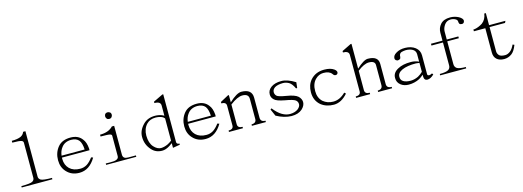

<svg xmlns="http://www.w3.org/2000/svg" viewBox="-3 -1478 6006 2204"><g transform="rotate(-15 3000.0 -376.5)"><path d="M302.7 -105.5Q332 -90.8 432.6 -90.8V-74.2H68.4V-90.8Q173.8 -90.8 200.2 -105.5Q225.6 -120.1 225.6 -146.5V-564.5Q224.6 -583 206.1 -589.8Q182.6 -599.6 96.7 -599.6V-621.1Q166 -621.1 205.1 -638.7Q237.3 -654.3 249 -687.5H276.4V-146.5Q276.4 -121.1 302.7 -105.5Z M603.5 -127.9Q551.8 -182.6 551.8 -268.6Q551.8 -357.4 604.5 -421.9Q655.3 -483.4 755.9 -483.4Q847.7 -483.4 892.6 -420.9Q924.8 -382.8 930.7 -308.6V-286.1H602.5V-268.6Q603.5 -196.3 648.4 -152.3Q694.3 -108.4 773.4 -108.4Q816.4 -107.4 855.5 -130.9Q891.6 -154.3 926.8 -202.1L949.2 -194.3Q874 -65.4 753.9 -65.4Q660.2 -65.4 603.5 -127.9ZM640.6 -401.4Q611.3 -364.3 604.5 -308.6H878.9Q875 -383.8 848.6 -418.9Q818.4 -456.1 755.9 -456.1Q679.7 -455.1 640.6 -401.4Z M1271.5 -642.6Q1283.2 -632.8 1283.2 -614.3Q1282.2 -598.6 1272.5 -586.9Q1261.7 -574.2 1243.2 -574.2Q1224.6 -574.2 1214.8 -585.9Q1204.1 -599.6 1204.1 -614.3Q1205.1 -633.8 1214.8 -643.6Q1225.6 -653.3 1243.2 -653.3Q1258.8 -652.3 1271.5 -642.6ZM1293 -101.6Q1309.6 -90.8 1338.9 -90.8H1429.7V-74.2H1071.3V-90.8H1150.4Q1186.5 -90.8 1207 -103.5Q1225.6 -114.3 1225.6 -137.7V-379.9Q1225.6 -392.6 1208 -398.4Q1188.5 -405.3 1093.8 -405.3V-426.8Q1196.3 -426.8 1249 -483.4H1276.4V-137.7Q1277.3 -114.3 1293 -101.6Z M1948.2 -92.8V-79.1L1863.3 -64.5V-120.1Q1847.7 -107.4 1827.1 -94.7Q1779.3 -64.5 1737.3 -64.5Q1661.1 -64.5 1614.3 -117.2Q1552.7 -183.6 1552.7 -277.3Q1552.7 -354.5 1617.2 -419.9Q1669.9 -473.6 1757.8 -473.6Q1798.8 -473.6 1837.9 -459Q1851.6 -453.1 1863.3 -446.3V-567.4Q1863.3 -616.2 1790 -616.2V-632.8L1903.3 -687.5H1914.1V-122.1Q1913.1 -92.8 1948.2 -92.8ZM1863.3 -414.1Q1849.6 -430.7 1834 -437.5Q1798.8 -452.1 1757.8 -452.1Q1691.4 -452.1 1652.3 -411.1Q1603.5 -360.4 1603.5 -277.3Q1604.5 -190.4 1646.5 -142.6Q1687.5 -97.7 1731.4 -97.7Q1768.6 -97.7 1815.4 -119.1Q1844.7 -134.8 1863.3 -150.4Z M2103.5 -127.9Q2051.8 -182.6 2051.8 -268.6Q2051.8 -357.4 2104.5 -421.9Q2155.3 -483.4 2255.9 -483.4Q2347.7 -483.4 2392.6 -420.9Q2424.8 -382.8 2430.7 -308.6V-286.1H2102.5V-268.6Q2103.5 -196.3 2148.4 -152.3Q2194.3 -108.4 2273.4 -108.4Q2316.4 -107.4 2355.5 -130.9Q2391.6 -154.3 2426.8 -202.1L2449.2 -194.3Q2374 -65.4 2253.9 -65.4Q2160.2 -65.4 2103.5 -127.9ZM2140.6 -401.4Q2111.3 -364.3 2104.5 -308.6H2378.9Q2375 -383.8 2348.6 -418.9Q2318.4 -456.1 2255.9 -456.1Q2179.7 -455.1 2140.6 -401.4Z M2969.7 -90.8V-74.2H2803.7V-90.8Q2861.3 -91.8 2861.3 -139.6V-378.9Q2861.3 -439.5 2787.1 -439.5Q2728.5 -439.5 2639.6 -371.1V-135.7Q2640.6 -90.8 2697.3 -90.8V-74.2H2531.2V-90.8Q2588.9 -90.8 2588.9 -135.7V-372.1Q2587.9 -414.1 2531.2 -414.1V-430.7L2628.9 -483.4H2639.6V-397.5Q2731.4 -483.4 2787.1 -483.4Q2912.1 -482.4 2912.1 -378.9V-139.6Q2913.1 -90.8 2969.7 -90.8Z M3418 -358.4H3404.3Q3376 -418.9 3342.8 -437.5Q3308.6 -456.1 3273.4 -456.1Q3208 -455.1 3174.8 -433.6Q3145.5 -412.1 3145.5 -381.8Q3145.5 -355.5 3164.1 -336.9Q3180.7 -319.3 3274.4 -303.7Q3374 -288.1 3409.2 -255.9Q3441.4 -224.6 3442.4 -186.5Q3442.4 -142.6 3400.4 -104.5Q3354.5 -64.5 3274.4 -64.5Q3186.5 -66.4 3094.7 -117.2L3058.6 -199.2L3072.3 -210Q3123 -145.5 3170.9 -118.2Q3216.8 -91.8 3261.7 -91.8Q3319.3 -91.8 3357.4 -119.1Q3390.6 -145.5 3390.6 -174.8Q3390.6 -205.1 3367.2 -223.6Q3340.8 -243.2 3247.1 -258.8Q3148.4 -277.3 3124 -303.7Q3093.8 -331.1 3094.7 -369.1Q3094.7 -418.9 3139.6 -451.2Q3185.5 -483.4 3259.8 -483.4Q3332 -484.4 3425.8 -425.8Z M3886.7 -452.1Q3915 -430.7 3911.1 -409.2Q3905.3 -387.7 3883.8 -387.7Q3864.3 -387.7 3851.6 -409.2Q3822.3 -449.2 3751 -448.2Q3696.3 -447.3 3655.3 -405.3Q3607.4 -357.4 3608.4 -269.5Q3608.4 -189.5 3659.2 -142.6Q3710 -100.6 3778.3 -100.6Q3857.4 -99.6 3925.8 -168L3942.4 -152.3Q3867.2 -65.4 3778.3 -64.5Q3687.5 -64.5 3625 -114.3Q3557.6 -171.9 3557.6 -269.5Q3557.6 -355.5 3605.5 -412.1Q3667 -482.4 3770.5 -482.4Q3845.7 -482.4 3886.7 -452.1Z M4031.2 -617.2V-633.8L4140.6 -687.5H4151.4V-392.6Q4239.3 -473.6 4287.1 -473.6Q4411.1 -473.6 4411.1 -378.9V-139.6Q4411.1 -90.8 4469.7 -90.8V-74.2H4303.7V-90.8Q4360.4 -91.8 4360.4 -139.6V-378.9Q4360.4 -429.7 4287.1 -429.7Q4231.4 -429.7 4151.4 -367.2V-135.7Q4152.3 -90.8 4209 -90.8V-74.2H4042V-90.8Q4100.6 -90.8 4100.6 -135.7V-570.3Q4099.6 -617.2 4031.2 -617.2Z M4922.9 -108.4Q4932.6 -108.4 4956.1 -120.1L4967.8 -105.5Q4926.8 -64.5 4887.7 -64.5Q4869.1 -64.5 4859.4 -76.2Q4848.6 -88.9 4848.6 -112.3V-133.8Q4823.2 -110.4 4795.9 -94.7Q4737.3 -64.5 4666 -64.5Q4611.3 -65.4 4575.2 -92.8Q4532.2 -125 4533.2 -178.7Q4532.2 -241.2 4597.7 -276.4Q4658.2 -310.5 4754.9 -309.6Q4803.7 -309.6 4848.6 -289.1V-377Q4848.6 -416 4815.4 -436.5Q4782.2 -456.1 4732.4 -456.1Q4710 -455.1 4682.6 -448.2Q4653.3 -438.5 4653.3 -397.5Q4652.3 -379.9 4640.6 -373Q4627.9 -366.2 4616.2 -366.2Q4604.5 -368.2 4594.7 -375Q4584 -384.8 4584 -397.5Q4584 -433.6 4625 -457Q4668 -484.4 4732.4 -483.4Q4805.7 -482.4 4852.5 -446.3Q4899.4 -409.2 4899.4 -350.6V-126Q4899.4 -108.4 4922.9 -108.4ZM4642.6 -252.9Q4583 -225.6 4584 -178.7Q4583 -140.6 4613.3 -122.1Q4643.6 -102.5 4702.1 -102.5Q4747.1 -103.5 4791 -125Q4824.2 -143.6 4848.6 -168V-274.4L4807.6 -279.3Q4705.1 -280.3 4642.6 -252.9Z M5041 -90.8Q5117.2 -90.8 5144.5 -108.4Q5169.9 -124 5169.9 -159.2V-430.7H5033.2V-452.1H5169.9V-545.9Q5169.9 -602.5 5206.1 -643.6Q5243.2 -687.5 5322.3 -687.5Q5375 -687.5 5421.9 -663.1Q5466.8 -637.7 5466.8 -610.4Q5464.8 -597.7 5458 -587.9Q5449.2 -578.1 5434.6 -579.1Q5414.1 -580.1 5407.2 -589.8Q5400.4 -600.6 5400.4 -619.1Q5399.4 -637.7 5377.9 -649.4Q5352.5 -663.1 5322.3 -663.1Q5277.3 -663.1 5250 -627.9Q5220.7 -587.9 5220.7 -545.9V-452.1H5358.4V-430.7H5220.7V-159.2Q5220.7 -125 5247.1 -107.4Q5276.4 -90.8 5350.6 -90.8V-74.2H5041Z M5545.9 -462.9V-484.4Q5553.7 -485.4 5560.5 -484.4Q5607.4 -492.2 5655.3 -522.5Q5704.1 -558.6 5713.9 -628.9H5732.4V-485.4H5926.8L5916 -462.9H5732.4V-173.8Q5733.4 -143.6 5754.9 -123Q5775.4 -105.5 5823.2 -105.5Q5853.5 -105.5 5883.8 -128.9Q5912.1 -150.4 5935.5 -201.2L5955.1 -192.4Q5927.7 -121.1 5891.6 -94.7Q5850.6 -64.5 5799.8 -64.5Q5744.1 -65.4 5713.9 -92.8Q5681.6 -121.1 5681.6 -173.8V-462.9Z"/></g></svg>

Font: BabelStone Sani Yi
Style: Regular
Weight: 400
Designer: Andrew West
Foundry: BabelStone
Version: Version 1.00 November 22, 2015, initial release